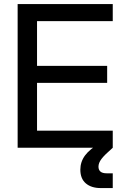

<svg xmlns="http://www.w3.org/2000/svg" viewBox="-20 -748 624 972"><path d="M69.3 0V-727.5H550.8V-641.1H167.5V-414.6H522.5V-328.6H167.5V-86.4H550.8V0ZM490.2 204.1Q442.4 204.1 414.6 180.4Q386.7 156.7 386.7 110.8Q386.7 71.3 410.6 38.8Q434.6 6.3 490.7 -26.4L550.8 0Q509.3 36.1 493.9 56.4Q478.5 76.7 478.5 95.7Q478.5 111.8 488.5 120.6Q498.5 129.4 520.5 129.4Q527.3 129.4 535.9 129.4Q544.4 129.4 550.8 129.4V204.1Q536.1 204.1 520.5 204.1Q504.9 204.1 490.2 204.1Z"/></svg>

Font: Inter Cardless Display
Style: Regular
Weight: 400
Designer: Rasmus Andersson
Foundry: rsms
Version: Version 4.001;git-9221beed3